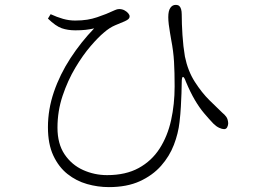

<svg xmlns="http://www.w3.org/2000/svg" viewBox="-20 -733 1040 785"><path d="M425 32Q380 32 336 19.5Q292 7 256 -21.5Q220 -50 198 -97Q176 -144 176 -213Q176 -286 200.5 -357.5Q225 -429 268 -495Q311 -561 365 -617Q348 -613 330 -611Q312 -609 288 -609Q257 -609 232.5 -617.5Q208 -626 176 -657L187 -675Q213 -663 237.5 -656Q262 -649 287 -649Q315 -649 336.5 -652.5Q358 -656 377 -662.5Q396 -669 414 -676Q440 -687 449.5 -691.5Q459 -696 467 -696Q479 -696 488.5 -691Q498 -686 504 -679Q510 -672 510 -666Q510 -660 505.5 -655.5Q501 -651 490 -646Q473 -639 450.5 -629.5Q428 -620 405 -600Q383 -582 351 -545Q319 -508 288 -456Q257 -404 236 -341.5Q215 -279 215 -211Q215 -145 244 -102Q273 -59 319.5 -38Q366 -17 418 -17Q494 -17 547 -46Q600 -75 632.5 -125.5Q665 -176 679.5 -241.5Q694 -307 694 -380Q694 -437 691.5 -480.5Q689 -524 680 -570Q678 -583 675 -599.5Q672 -616 670 -633Q668 -650 668 -663Q668 -689 676.5 -701Q685 -713 698 -713Q708 -713 713 -708.5Q718 -704 720.5 -695Q723 -686 723 -674Q723 -637 726 -590Q729 -543 736 -502Q748 -443 776.5 -398.5Q805 -354 836.5 -323Q868 -292 889 -272Q898 -265 905 -255.5Q912 -246 913 -229Q913 -221 909 -213Q905 -205 896 -205Q888 -205 876 -210.5Q864 -216 852 -228Q834 -247 814.5 -270Q795 -293 776.5 -324.5Q758 -356 740 -399Q733 -419 728 -418.5Q723 -418 723 -396Q723 -377 722 -352Q721 -327 719.5 -297.5Q718 -268 714 -234Q709 -188 691 -141Q673 -94 638.5 -55Q604 -16 551.5 8Q499 32 425 32Z"/></svg>

Font: Noto Serif SC ExtraLight
Style: Regular
Weight: 200
Designer: Ryoko NISHIZUKA 西塚涼子 (kana & ideographs); Frank Grießhammer (Latin, Greek & Cyrillic); Wenlong ZHANG 张文龙 (bopomofo); San
Foundry: Adobe
Version: Version 2.002-H1;hotconv 1.1.0;makeotfexe 2.6.0